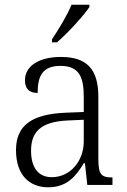

<svg xmlns="http://www.w3.org/2000/svg" viewBox="-20 -786 541 816"><path d="M201 -619V-606H222C268 -645 337 -721 360 -756V-766H284C266 -721 230 -663 201 -619ZM185 10C267 10 304 -40 336 -92H341L351 0H458V-32H454C410 -32 398 -46 398 -111V-375C398 -493 348 -544 239 -544C142 -544 86 -503 86 -445C86 -408 105 -391 140 -391C140 -462 160 -506 237 -506C320 -506 336 -454 336 -372V-310L259 -307C116 -301 48 -254 48 -148C48 -40 107 10 185 10ZM200 -33C139 -33 112 -79 112 -145C112 -224 151 -269 269 -274L336 -277V-185C336 -103 280 -33 200 -33Z"/></svg>

Font: Noto Serif Myanmar SemiCondensed Light
Style: Regular
Weight: 300
Width: 4
Designer: Ben Mitchell and the Monotype Design Team
Foundry: Monotype Imaging Inc.
Version: Version 2.106